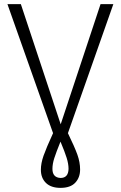

<svg xmlns="http://www.w3.org/2000/svg" viewBox="-20 -705 585 930"><path d="M273 205Q227 205 202.5 181Q178 157 178 117Q178 86 191 49Q204 12 237 -60L16 -685H81L274 -103L467 -685H529L309 -60Q342 8 355 44.5Q368 81 368 116Q368 155 344.5 180Q321 205 273 205ZM273 157Q311 157 312 113Q312 89 303 60Q294 31 273 -19Q252 33 243 61Q234 89 234 113Q234 155 273 157Z"/></svg>

Font: Trujillo Light
Style: Regular
Weight: 300
Designer: Fira Sans original fonts by bBox Type GmbH, Carrois Corporate GbR, & Edenspiekermann AG / Changes by Cristiano Sobral
Foundry: Fira Sans original fonts by bBox Type GmbH, Carrois Corporate GbR, & Edenspiekermann AG / Changes by Cristiano Sobral
Version: Version 4.301;July 28, 2020;FontCreator 13.0.0.2655 64-bit